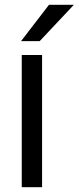

<svg xmlns="http://www.w3.org/2000/svg" viewBox="-20 -783 329 803"><path d="M156 0H71V-553H156ZM146 -611H68L185 -763H289Z"/></svg>

Font: Open Sauce Sans
Style: Regular
Weight: 400
Designer: Alfredo Marco Pradil
Foundry: Creative Sauce Fz LLC
Version: Version 1.477